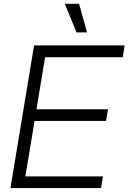

<svg xmlns="http://www.w3.org/2000/svg" viewBox="-20 -959 656 979"><path d="M33.2 0 153.8 -727.5H615.7L606 -667.5H210L166 -401.9H530.8L520.5 -342.3H156.2L109.4 -59.6H504.9L495.1 0ZM370.1 -793.9 310.5 -939.5H383.3L423.8 -793.9Z"/></svg>

Font: Inter Display Light
Style: Italic
Weight: 300
Italic angle: -9.39999°
Designer: Rasmus Andersson
Foundry: rsms
Version: Version 4.000;git-a52131595